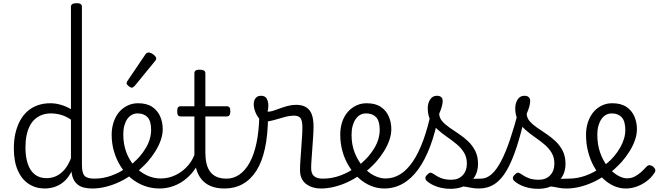

<svg xmlns="http://www.w3.org/2000/svg" viewBox="-20 -1168 4140 1207"><path d="M261 17Q205 17 161 -11.5Q117 -40 92 -96.5Q67 -153 67 -236Q67 -287 77 -330.5Q87 -374 106 -409Q125 -444 152.5 -468.5Q180 -493 216.5 -506Q253 -519 297 -519Q328 -519 361.5 -509.5Q395 -500 426 -482V-1126Q426 -1137 435 -1142.5Q444 -1148 462 -1148Q479 -1148 487 -1142.5Q495 -1137 495 -1126V-132Q495 -82 511 -63.5Q527 -45 573 -45Q583 -45 588 -35.5Q593 -26 592 -14Q591 -2 583.5 7.5Q576 17 560 17Q530 17 507 11Q484 5 468 -8Q452 -21 442.5 -40Q433 -59 430 -85V-90Q407 -46 378 -23Q349 0 319 8.5Q289 17 261 17ZM273 -48Q303 -48 331 -60Q359 -72 383.5 -99.5Q408 -127 426 -173V-416Q393 -438 362 -446.5Q331 -455 299 -455Q270 -455 245 -446Q220 -437 200.5 -420Q181 -403 167.5 -377Q154 -351 147 -317Q140 -283 140 -240Q140 -182 154.5 -138.5Q169 -95 198.5 -71.5Q228 -48 273 -48Z M560 17Q545 17 539 7.5Q533 -2 535.5 -14Q538 -26 547.5 -35.5Q557 -45 573 -45Q629 -45 682 -64.5Q735 -84 775 -114Q786 -121 794.5 -117Q803 -113 807.5 -103Q812 -93 811.5 -82Q811 -71 802 -66Q769 -42 728 -23Q687 -4 644 6.5Q601 17 560 17Z M779 -113Q801 -129 821 -147Q841 -165 858 -184Q881 -211 897 -238Q913 -265 921.5 -294Q930 -323 930 -352Q930 -407 907.5 -431Q885 -455 845 -455Q832 -455 826.5 -464.5Q821 -474 821.5 -487Q822 -500 829 -509.5Q836 -519 848 -519Q903 -519 937 -496Q971 -473 987 -436Q1003 -399 1003 -356Q1003 -322 990.5 -286.5Q978 -251 956.5 -216.5Q935 -182 907 -150Q886 -127 862.5 -106Q839 -85 813 -66Z M983 17Q932 17 886.5 0Q841 -17 803.5 -48Q766 -79 739 -121.5Q712 -164 697 -214.5Q682 -265 682 -321Q682 -355 690 -385.5Q698 -416 712.5 -440.5Q727 -465 748 -482.5Q769 -500 794 -509.5Q819 -519 848 -519Q860 -519 866 -509.5Q872 -500 871.5 -487Q871 -474 863.5 -464.5Q856 -455 844 -455Q825 -455 808.5 -446Q792 -437 780 -419.5Q768 -402 761.5 -378Q755 -354 755 -323Q755 -262 774 -211Q793 -160 826.5 -123Q860 -86 902.5 -66Q945 -46 990 -46Q1040 -46 1085 -68Q1130 -90 1163 -128.5Q1196 -167 1209 -216Q1212 -225 1222.5 -226Q1233 -227 1242 -221.5Q1251 -216 1248 -203Q1237 -155 1212 -115Q1187 -75 1151 -45Q1115 -15 1072 1Q1029 17 983 17Z M809 -617Q800 -617 788 -627Q776 -637 776 -645Q776 -648 777 -651Q778 -654 781 -659L894 -826Q898 -832 903 -835Q908 -838 914 -838Q923 -838 934 -832Q945 -826 953.5 -817Q962 -808 962 -801Q962 -795 960 -791.5Q958 -788 952 -781L826 -627Q816 -617 809 -617Z M1392 17Q1342 17 1306.5 2.5Q1271 -12 1247.5 -40Q1224 -68 1213 -109Q1202 -150 1202 -202V-436H1117Q1104 -436 1099 -443.5Q1094 -451 1094 -468Q1094 -486 1099 -493Q1104 -500 1117 -500H1202V-708Q1202 -719 1210 -724.5Q1218 -730 1235 -730Q1253 -730 1262 -724.5Q1271 -719 1271 -708V-500H1405Q1417 -500 1422.5 -493Q1428 -486 1428 -468Q1428 -451 1422.5 -443.5Q1417 -436 1405 -436H1271V-208Q1271 -171 1278 -141Q1285 -111 1300.5 -89.5Q1316 -68 1341.5 -56.5Q1367 -45 1404 -45Q1416 -45 1422 -35.5Q1428 -26 1427 -14Q1426 -2 1417.5 7.5Q1409 17 1392 17Z M1392 17Q1377 17 1371 7.5Q1365 -2 1367.5 -14Q1370 -26 1379.5 -35.5Q1389 -45 1405 -45Q1448 -45 1485 -70.5Q1522 -96 1549.5 -146Q1577 -196 1592.5 -269.5Q1608 -343 1610 -438Q1610 -447 1618.5 -451Q1627 -455 1637.5 -454.5Q1648 -454 1656.5 -449Q1665 -444 1665 -434Q1664 -319 1645.5 -234.5Q1627 -150 1591.5 -94.5Q1556 -39 1505.5 -11Q1455 17 1392 17Z M1995 17Q1971 17 1948.5 10.5Q1926 4 1907 -9.5Q1888 -23 1877 -45Q1866 -67 1866 -98Q1866 -125 1868.5 -159.5Q1871 -194 1873.5 -231.5Q1876 -269 1878.5 -304.5Q1881 -340 1881 -367Q1881 -410 1869 -425.5Q1857 -441 1828 -441Q1801 -441 1767 -431.5Q1733 -422 1700 -412.5Q1667 -403 1643 -403Q1626 -403 1610.5 -421Q1595 -439 1585 -464.5Q1575 -490 1575 -514Q1575 -529 1580.5 -541Q1586 -553 1596 -559.5Q1606 -566 1621 -566Q1647 -566 1657 -547.5Q1667 -529 1667 -504Q1667 -494 1665.5 -484Q1664 -474 1662 -466Q1676 -465 1695.5 -471Q1715 -477 1738.5 -486Q1762 -495 1788.5 -502Q1815 -509 1842 -509Q1879 -509 1903.5 -494.5Q1928 -480 1939.5 -450Q1951 -420 1951 -372Q1951 -345 1948.5 -309Q1946 -273 1943.5 -235.5Q1941 -198 1938.5 -165.5Q1936 -133 1936 -112Q1936 -76 1954.5 -60.5Q1973 -45 2008 -45Q2020 -45 2026.5 -35.5Q2033 -26 2032 -14Q2031 -2 2022 7.5Q2013 17 1995 17Z M1997 17Q1982 17 1976 7.5Q1970 -2 1972.5 -14Q1975 -26 1984.5 -35.5Q1994 -45 2010 -45Q2066 -45 2119 -64.5Q2172 -84 2212 -114Q2223 -121 2231.5 -117Q2240 -113 2244.5 -103Q2249 -93 2248.5 -82Q2248 -71 2239 -66Q2206 -42 2165 -23Q2124 -4 2081 6.5Q2038 17 1997 17Z M2216 -113Q2238 -129 2258 -147Q2278 -165 2295 -184Q2318 -211 2334 -238Q2350 -265 2358.5 -294Q2367 -323 2367 -352Q2367 -407 2344.5 -431Q2322 -455 2282 -455Q2269 -455 2263.5 -464.5Q2258 -474 2258.5 -487Q2259 -500 2266 -509.5Q2273 -519 2285 -519Q2340 -519 2374 -496Q2408 -473 2424 -436Q2440 -399 2440 -356Q2440 -322 2427.5 -286.5Q2415 -251 2393.5 -216.5Q2372 -182 2344 -150Q2323 -127 2299.5 -106Q2276 -85 2250 -66Z M2395 17Q2352 17 2311 0Q2270 -17 2235.5 -48Q2201 -79 2174.5 -121.5Q2148 -164 2133.5 -214.5Q2119 -265 2119 -321Q2119 -355 2126.5 -385.5Q2134 -416 2149 -440.5Q2164 -465 2185 -482.5Q2206 -500 2231 -509.5Q2256 -519 2285 -519Q2294 -519 2298.5 -509.5Q2303 -500 2302 -487Q2301 -474 2295.5 -464.5Q2290 -455 2281 -455Q2260 -455 2243.5 -445.5Q2227 -436 2215 -418Q2203 -400 2196.5 -375.5Q2190 -351 2190 -320Q2190 -259 2209.5 -209Q2229 -159 2260.5 -122Q2292 -85 2329.5 -65.5Q2367 -46 2404 -46Q2453 -46 2496 -72.5Q2539 -99 2575.5 -153Q2612 -207 2641.5 -288Q2671 -369 2693 -476Q2695 -485 2707.5 -486Q2720 -487 2731.5 -480.5Q2743 -474 2740 -459Q2719 -341 2685.5 -251.5Q2652 -162 2608.5 -102.5Q2565 -43 2511.5 -13Q2458 17 2395 17Z M2990 17Q2962 17 2936.5 11.5Q2911 6 2887 3.5Q2863 1 2836 12L2857 -14Q2893 -30 2917.5 -36.5Q2942 -43 2962 -44Q2982 -45 3003 -45Q3012 -45 3015 -35.5Q3018 -26 3015.5 -14Q3013 -2 3006 7.5Q2999 17 2990 17ZM2812 19Q2768 19 2728.5 6Q2689 -7 2661 -32Q2654 -39 2654 -49Q2654 -59 2666 -70Q2675 -80 2683 -82Q2691 -84 2701 -77Q2728 -58 2754 -48Q2780 -38 2817 -38Q2862 -38 2888.5 -66Q2915 -94 2915 -139Q2915 -179 2897.5 -208Q2880 -237 2852 -260.5Q2824 -284 2792 -306Q2760 -328 2732 -353Q2704 -378 2686.5 -410.5Q2669 -443 2669 -487Q2669 -519 2684 -542.5Q2699 -566 2727 -566Q2744 -566 2753.5 -557.5Q2763 -549 2763 -533Q2763 -519 2757.5 -498.5Q2752 -478 2741 -453Q2742 -427 2759.5 -406.5Q2777 -386 2805 -366.5Q2833 -347 2864 -326.5Q2895 -306 2922.5 -280Q2950 -254 2967.5 -219.5Q2985 -185 2985 -138Q2985 -68 2937.5 -24.5Q2890 19 2812 19Z M2991 17Q2976 17 2970 7.5Q2964 -2 2966.5 -14Q2969 -26 2978.5 -35.5Q2988 -45 3004 -45Q3039 -45 3070.5 -73Q3102 -101 3130.5 -155.5Q3159 -210 3186.5 -291.5Q3214 -373 3242 -480Q3246 -492 3258 -493.5Q3270 -495 3280 -488.5Q3290 -482 3287 -468Q3259 -340 3229.5 -248.5Q3200 -157 3166 -98Q3132 -39 3089 -11Q3046 17 2991 17Z M3540 17Q3512 17 3486.5 11.5Q3461 6 3437 3.5Q3413 1 3386 12L3407 -14Q3443 -30 3467.5 -36.5Q3492 -43 3512 -44Q3532 -45 3553 -45Q3562 -45 3565 -35.5Q3568 -26 3565.5 -14Q3563 -2 3556 7.5Q3549 17 3540 17ZM3362 19Q3318 19 3278.5 6Q3239 -7 3211 -32Q3204 -39 3204 -49Q3204 -59 3216 -70Q3225 -80 3233 -82Q3241 -84 3251 -77Q3278 -58 3304 -48Q3330 -38 3367 -38Q3412 -38 3438.5 -66Q3465 -94 3465 -139Q3465 -179 3447.5 -208Q3430 -237 3402 -260.5Q3374 -284 3342 -306Q3310 -328 3282 -353Q3254 -378 3236.5 -410.5Q3219 -443 3219 -487Q3219 -519 3234 -542.5Q3249 -566 3277 -566Q3294 -566 3303.5 -557.5Q3313 -549 3313 -533Q3313 -519 3307.5 -498.5Q3302 -478 3291 -453Q3292 -427 3309.5 -406.5Q3327 -386 3355 -366.5Q3383 -347 3414 -326.5Q3445 -306 3472.5 -280Q3500 -254 3517.5 -219.5Q3535 -185 3535 -138Q3535 -68 3487.5 -24.5Q3440 19 3362 19Z M3541 17Q3526 17 3520 7.5Q3514 -2 3516.5 -14Q3519 -26 3528.5 -35.5Q3538 -45 3554 -45Q3610 -45 3663 -64.5Q3716 -84 3756 -114Q3767 -121 3775.5 -117Q3784 -113 3788.5 -103Q3793 -93 3792.5 -82Q3792 -71 3783 -66Q3750 -42 3709 -23Q3668 -4 3625 6.5Q3582 17 3541 17Z M3757 -112Q3780 -128 3801 -146Q3822 -164 3839 -184Q3862 -211 3878 -239Q3894 -267 3902.5 -295Q3911 -323 3911 -350Q3911 -406 3888.5 -430.5Q3866 -455 3826 -455Q3806 -455 3789.5 -446Q3773 -437 3761 -419.5Q3749 -402 3742 -377.5Q3735 -353 3735 -322Q3735 -260 3752.5 -209.5Q3770 -159 3798.5 -123Q3827 -87 3860 -67Q3893 -47 3922 -47Q3947 -47 3967.5 -57Q3988 -67 4006.5 -83Q4025 -99 4042 -118Q4053 -130 4063.5 -129.5Q4074 -129 4085 -121Q4096 -112 4099 -102Q4102 -92 4094 -81Q4074 -50 4044 -28Q4014 -6 3980.5 5.5Q3947 17 3914 17Q3874 17 3837 0Q3800 -17 3768.5 -48Q3737 -79 3713.5 -121.5Q3690 -164 3677 -214.5Q3664 -265 3664 -321Q3664 -355 3672 -385.5Q3680 -416 3694.5 -440.5Q3709 -465 3729.5 -482.5Q3750 -500 3775 -509.5Q3800 -519 3829 -519Q3884 -519 3918 -496Q3952 -473 3968 -436Q3984 -399 3984 -356Q3984 -322 3971.5 -286.5Q3959 -251 3937.5 -216.5Q3916 -182 3888 -150Q3866 -126 3841.5 -104Q3817 -82 3789 -63Z"/></svg>

Font: Playwrite CL Light
Style: Regular
Weight: 300
Designer: Veronika Burian, José Scaglione
Foundry: TypeTogether
Version: Version 1.002